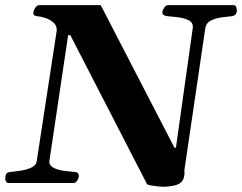

<svg xmlns="http://www.w3.org/2000/svg" viewBox="-36 -713 942 748"><path d="M-2.9 0Q-9.8 0 -12.7 -6.3Q-15.6 -12.7 -15.6 -16.1Q-15.6 -27.3 -12.5 -34.4Q-9.3 -41.5 4.4 -43Q20 -44.4 43.2 -47.9Q66.4 -51.3 85.4 -59.8Q104.5 -68.4 106.9 -84L184.1 -587.9Q185.1 -593.8 185.1 -596.2Q185.1 -614.3 171.6 -625.7Q158.2 -637.2 140.4 -643.1Q122.6 -648.9 108.9 -649.9Q93.8 -651.4 93.8 -660.6Q93.8 -670.4 100.8 -681.6Q107.9 -692.9 116.2 -692.9H356.4L643.6 -137.7H649.4L714.8 -602.5Q715.3 -604.5 715.3 -608.4Q715.3 -627 696.5 -635.3Q677.7 -643.6 654.3 -646.2Q630.9 -648.9 617.2 -649.9Q593.8 -652.3 596.7 -668Q597.7 -673.3 603.8 -683.1Q609.9 -692.9 618.2 -692.9H874.5Q881.3 -692.9 884 -686Q886.7 -679.2 886.7 -672.9Q886.7 -652.3 866.7 -649.9Q852.1 -648.4 828.9 -645.5Q805.7 -642.6 786.4 -633.3Q767.1 -624 763.7 -602.5L683.1 -55.2Q681.6 -45.9 682.6 -39.6Q683.6 -33.2 679.7 -19.5Q673.3 1 649.7 7.8Q626 14.6 597.7 14.6Q592.8 14.6 578.6 13.2Q564.5 11.7 551.5 9.3Q538.6 6.8 536.6 3.9L237.8 -576.2H229.5L156.2 -84.5Q156.2 -66.4 175.3 -57.9Q194.3 -49.3 218.3 -46.9Q242.2 -44.4 255.9 -43Q263.7 -42.5 267.3 -38.6Q271 -34.7 271 -28.3Q271 -19 264.6 -9.5Q258.3 0 250 0Z"/></svg>

Font: Gelasio
Style: Italic
Weight: 400
Italic angle: -8.5°
Designer: Eben Sorkin
Foundry: Eben Sorkin
Version: Version 1.008